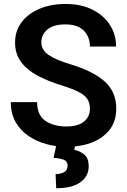

<svg xmlns="http://www.w3.org/2000/svg" viewBox="-20 -741 650 982"><path d="M439.9 -184.6Q439.9 -211.9 428.5 -231.9Q417 -252 385.5 -269Q354 -286.1 293.9 -304.7Q227.5 -325.2 173.8 -353.3Q120.1 -381.3 88.6 -422.9Q57.1 -464.4 57.1 -523.9Q57.1 -582.5 90.1 -626.7Q123 -670.9 181.4 -695.8Q239.7 -720.7 315.4 -720.7Q394.5 -720.7 452.4 -691.9Q510.3 -663.1 542 -613.8Q573.7 -564.5 573.7 -502.9H439.9Q439.9 -552.2 408.7 -584.2Q377.4 -616.2 313.5 -616.2Q252 -616.2 221.7 -589.6Q191.4 -563 191.4 -523.9Q191.4 -485.8 228.3 -460.2Q265.1 -434.6 338.9 -412.6Q455.6 -377.4 515.1 -324.7Q574.7 -272 574.7 -185.5Q574.7 -94.2 504.9 -42.2Q435.1 9.8 318.8 9.8Q267.1 9.8 216.6 -4.2Q166 -18.1 125 -46.1Q84 -74.2 59.6 -117.2Q35.2 -160.2 35.2 -218.8H169.9Q169.9 -151.4 212.4 -122.8Q254.9 -94.2 318.8 -94.2Q379.9 -94.2 409.9 -119.4Q439.9 -144.5 439.9 -184.6ZM269 -2.4H365.2L359.9 25.4Q387.2 30.3 410.4 48.8Q433.6 67.4 433.6 109.9Q433.6 160.2 391.4 190.9Q349.1 221.7 267.6 221.7L264.2 149.4Q290 149.4 307.9 139.4Q325.7 129.4 325.7 106.9Q325.7 85.4 308.6 77.1Q291.5 68.8 253.9 66.4Z"/></svg>

Font: Vazirmatn RD SemiBold
Style: Regular
Weight: 600
Designer: Saber Rastikerdar
Foundry: Saber Rastikerdar
Version: Version 32.102